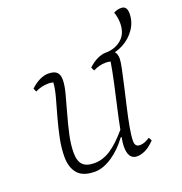

<svg xmlns="http://www.w3.org/2000/svg" viewBox="-117 -726 798 841"><g transform="rotate(-20 282.0 -305.5)"><path d="M185 12Q130 12 105.5 -16.5Q81 -45 81 -95Q81 -135 90 -179Q99 -223 111 -266.5Q123 -310 134 -349Q145 -388 147 -418Q137 -421 124 -421Q92 -421 63 -406L56 -422Q77 -442 98.5 -452Q120 -462 138 -462Q166 -462 178 -450.5Q190 -439 190 -415Q190 -390 180 -352Q170 -314 157.5 -270Q145 -226 135 -181Q125 -136 125 -98Q125 -59 142 -41.5Q159 -24 196 -24Q235 -24 272 -48Q309 -72 352 -123Q360 -165 372 -217.5Q384 -270 395.5 -322.5Q407 -375 414 -418Q405 -421 392 -421Q362 -421 333 -406L325 -422Q346 -442 367.5 -452Q389 -462 407 -462Q434 -462 445 -450.5Q456 -439 456 -417Q456 -403 449 -369.5Q442 -336 432 -292.5Q422 -249 411.5 -203.5Q401 -158 394 -119Q387 -80 387 -57Q387 -30 410 -30Q422 -30 433 -34.5Q444 -39 457 -47L465 -32Q440 -6 419 3Q398 12 382 12Q341 12 341 -48Q341 -62 346 -91H342Q308 -44 265.5 -16Q223 12 185 12ZM404 -445 407 -462Q450 -462 480.5 -487.5Q511 -513 511 -562Q511 -588 502 -614Q519 -623 537 -623Q564 -623 564 -588Q564 -549 542 -516.5Q520 -484 483.5 -464.5Q447 -445 404 -445Z"/></g></svg>

Font: Petrona ExtraLight
Style: Italic
Weight: 200
Italic angle: -9°
Designer: Ringo R. Seeber
Foundry: Ringo R. Seeber
Version: Version 2.001; ttfautohint (v1.8.3)